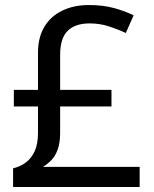

<svg xmlns="http://www.w3.org/2000/svg" viewBox="-20 -743 612 763"><path d="M334 -723Q389 -723 433 -711Q477 -699 511 -682L480 -612Q450 -626 413.5 -638Q377 -650 336 -650Q279 -650 249 -620.5Q219 -591 219 -525V-386H423V-320H219V-216Q219 -176 209.5 -149.5Q200 -123 184.5 -107Q169 -91 151 -80H535V0H32V-74Q61 -81 83 -97.5Q105 -114 118 -142.5Q131 -171 131 -215V-320H35V-386H131V-534Q131 -594 156 -636Q181 -678 227 -700.5Q273 -723 334 -723Z"/></svg>

Font: Noto Sans Kannada
Style: Regular
Weight: 400
Designer: Jelle Bosma - Monotype Design Team
Foundry: Monotype Imaging Inc.
Version: Version 2.003